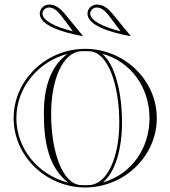

<svg xmlns="http://www.w3.org/2000/svg" viewBox="-20 -820 750 845"><path d="M511 -682.3C430.2 -701.8 377 -730.9 377 -760C377 -775 390.3 -787 406 -787C428 -787 444.7 -769.4 460.7 -749.4ZM344 -661 345 -662 267 -757C247 -782 225 -800 196 -800C174 -800 155 -782 155 -760C155 -711 245 -679 344 -661ZM554 -661 555 -662 477 -757C457 -782 435 -800 406 -800C384 -800 365 -782 365 -760C365 -711 455 -679 554 -661ZM301 -682.3C220.2 -701.8 167 -730.9 167 -760C167 -775 180.3 -787 196 -787C218 -787 234.7 -769.4 250.7 -749.4ZM40 -300C40 -131.6 183.9 5 355 5C526.1 5 670 -131.6 670 -300C670 -468.4 526.1 -605 355 -605C183.9 -605 40 -468.4 40 -300ZM505 -280C505 -130.7 453.8 -11.1 375 -5.6C368.4 -5.2 361.7 -5 355 -5C348.3 -5 341.6 -5.2 335 -5.6C256.7 -9.7 205 -147.7 205 -320C205 -469.3 256.2 -588.9 335 -594.4C341.6 -594.8 348.3 -595 355 -595C361.7 -595 368.4 -594.8 375 -594.4C453.3 -590.3 505 -452.3 505 -280ZM277.4 -583C198.2 -525.5 173 -427.7 173 -320C173 -196.6 193.4 -82.7 280.5 -16.2C150.6 -48.6 52 -163.8 52 -300C52 -435.1 149 -549.5 277.4 -583ZM429.5 -583.8C555.9 -549.6 638 -435 638 -300C638 -166.2 557.6 -52.4 432.6 -17C487.6 -61.9 517 -165.7 517 -280C517 -413.5 486.7 -535.1 429.5 -583.8Z"/></svg>

Font: Sortefax
Style: Medium
Weight: 500
Designer: gluk
Foundry: gluk
Version: Version 0.261